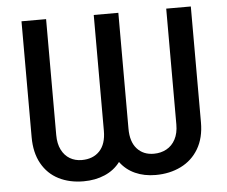

<svg xmlns="http://www.w3.org/2000/svg" viewBox="-51 -766 986 835"><g transform="rotate(-5 442.0 -348.5)"><path d="M72.3 -707H179.7V-201.2Q179.7 -163.1 193.1 -136.5Q206.5 -109.9 229.5 -96.4Q252.4 -83 281.2 -83Q330.6 -83 359.1 -113.3Q387.7 -143.6 387.7 -201.2V-707H495.1V-201.2Q495.1 -144 522.5 -113.5Q549.8 -83 595.7 -83Q626.5 -83 651.1 -96.4Q675.8 -109.9 689.9 -136.5Q704.1 -163.1 704.1 -201.2V-707H811.5V-201.2Q811.5 -133.3 783.4 -85.9Q755.4 -38.6 706.3 -14.4Q657.2 9.8 595.7 9.8Q545.9 9.8 506.3 -8.1Q466.8 -25.9 441.4 -60.5Q415.5 -25.9 374 -8.1Q332.5 9.8 281.2 9.8Q219.7 9.8 172.6 -14.2Q125.5 -38.1 98.9 -85.7Q72.3 -133.3 72.3 -201.2Z"/></g></svg>

Font: Pretendard JP Medium
Style: Regular
Weight: 500
Designer: Base glyphs from Inter by Rasmus Andersson; Hangeul glyphs from Noto Sans CJK(Source Han Sans) by Jang Soo-young and Kan
Foundry: Kil Hyung-jin
Version: Version 1.309